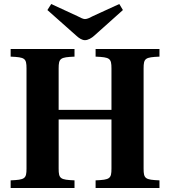

<svg xmlns="http://www.w3.org/2000/svg" viewBox="-20 -936 847 956"><path d="M216 -886 358 -760C374 -745 389 -736 403 -736C418 -736 436 -746 450 -759L592 -886L574 -916L443 -856C430 -849 415 -841 403 -841C393 -841 379 -849 365 -856L235 -916ZM33 0H351V-38C280 -41 272 -46 272 -97V-341H535V-97C535 -46 527 -41 456 -38V0H774V-38C703 -41 695 -46 695 -97V-595C695 -646 703 -651 774 -654V-692H456V-654C527 -651 535 -646 535 -595V-389H272V-595C272 -646 280 -651 351 -654V-692H33V-654C104 -651 112 -646 112 -595V-97C112 -46 104 -41 33 -38Z"/></svg>

Font: Heuristica
Style: Bold
Weight: 700
Version: Version 1.0.1